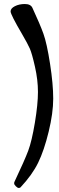

<svg xmlns="http://www.w3.org/2000/svg" viewBox="-20 -679 290 946"><path d="M139.6 -640.6Q176.8 -560.5 193.8 -513.2Q210.9 -465.8 226.6 -364.7Q242.2 -263.7 242.2 -192.9Q242.2 -122.1 219.7 -29.8Q197.3 62.5 168 122.6Q138.7 182.6 81.1 244.1Q78.1 247.1 72.3 247.1Q66.4 247.1 58.1 238.8Q49.8 230.5 49.8 225.1Q49.8 219.7 50.8 217.8Q101.6 110.4 119.1 63.5Q136.7 16.6 151.9 -74.7Q167 -166 167 -225.6Q167 -285.2 152.3 -350.1Q137.7 -415 127 -439.5Q116.2 -463.9 88.9 -510.7Q32.2 -607.4 32.2 -622.6Q32.2 -637.7 53.2 -648.4Q74.2 -659.2 102.5 -659.2Q130.9 -659.2 139.6 -640.6Z"/></svg>

Font: Essays1743
Style: Medium
Weight: 500
Designer: Based on the typeface in a 1743 English translation of the essays of Montaigne.  PostScript/TrueType font designed by Jo
Version: Version 002.100